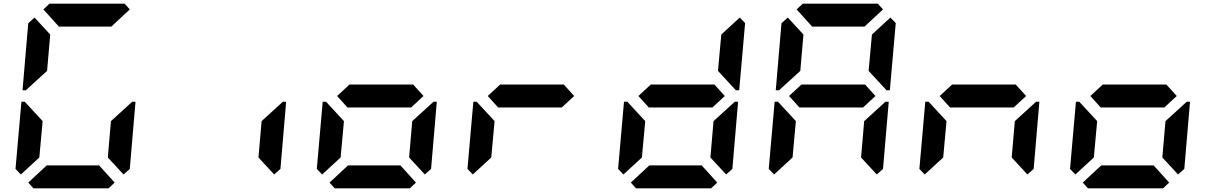

<svg xmlns="http://www.w3.org/2000/svg" viewBox="-20 -1020 6568 1040"><path d="M93 -75 64 -105 96 -469H114L126 -456L211 -364L193 -167ZM134 -544 120 -531H102L133 -894L167 -925L252 -833L235 -636ZM215 -969 248 -1000H655L683 -969L583 -876H299ZM601 -31 568 0H161L133 -31L233 -124H517ZM682 -456 696 -469H714L683 -105L649 -75L564 -167L581 -364Z M1498 -456 1512 -469H1530L1499 -105L1465 -75L1380 -167L1397 -364Z M1725 -75 1696 -105 1728 -469H1746L1758 -456L1843 -364L1825 -167ZM2218 -562 2274 -500 2207 -438H1862L1806 -500L1873 -562ZM2233 -31 2200 0H1793L1765 -31L1865 -124H2149ZM2314 -456 2328 -469H2346L2315 -105L2281 -75L2196 -167L2213 -364Z M2541 -75 2512 -105 2544 -469H2562L2574 -456L2659 -364L2641 -167ZM3034 -562 3090 -500 3023 -438H2678L2622 -500L2689 -562Z M3357 -75 3328 -105 3360 -469H3378L3390 -456L3475 -364L3457 -167ZM3850 -562 3906 -500 3839 -438H3494L3438 -500L3505 -562ZM3865 -31 3832 0H3425L3397 -31L3497 -124H3781ZM3987 -925 4016 -895 3984 -531H3966L3954 -544L3869 -636L3887 -833ZM3946 -456 3960 -469H3978L3947 -105L3913 -75L3828 -167L3845 -364Z M4173 -75 4144 -105 4176 -469H4194L4206 -456L4291 -364L4273 -167ZM4214 -544 4200 -531H4182L4213 -894L4247 -925L4332 -833L4315 -636ZM4666 -562 4722 -500 4655 -438H4310L4254 -500L4321 -562ZM4295 -969 4328 -1000H4735L4763 -969L4663 -876H4379ZM4803 -925 4832 -895 4800 -531H4782L4770 -544L4685 -636L4703 -833ZM4762 -456 4776 -469H4794L4763 -105L4729 -75L4644 -167L4661 -364Z M4989 -75 4960 -105 4992 -469H5010L5022 -456L5107 -364L5089 -167ZM5482 -562 5538 -500 5471 -438H5126L5070 -500L5137 -562ZM5578 -456 5592 -469H5610L5579 -105L5545 -75L5460 -167L5477 -364Z M5805 -75 5776 -105 5808 -469H5826L5838 -456L5923 -364L5905 -167ZM6298 -562 6354 -500 6287 -438H5942L5886 -500L5953 -562ZM6313 -31 6280 0H5873L5845 -31L5945 -124H6229ZM6394 -456 6408 -469H6426L6395 -105L6361 -75L6276 -167L6293 -364Z"/></svg>

Font: DSEG7 Classic Mini
Style: Bold Italic
Weight: 700
Italic angle: -5°
Designer: Keshikan(Twitter:@keshinomi_88pro)
Version: Version 0.46